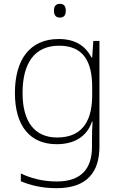

<svg xmlns="http://www.w3.org/2000/svg" viewBox="-20 -744 630 1004"><path d="M292 -724C271 -724 262 -709 262 -688C262 -667 271 -652 292 -652C317 -652 324 -667 324 -688C324 -709 317 -724 292 -724ZM287 -540C136 -540 58 -432 58 -258C58 -83 139 10 276 10C370 10 434 -30 461 -108H464C462 -74 461 -49 461 -15V23C461 134 409 205 277 205C202 205 138 187 89 163V204C138 224 196 240 276 240C437 240 500 154 500 22V-530H468L462 -443H459C429 -500 378 -540 287 -540ZM289 -505C419 -505 462 -418 462 -289V-246C462 -132 425 -25 279 -25C162 -25 98 -106 98 -258C98 -413 160 -505 289 -505Z"/></svg>

Font: Noto Sans Sinhala ExtraLight
Style: Regular
Weight: 200
Designer: Jelle Bosma - Monotype Design Team
Foundry: Monotype Imaging Inc.
Version: Version 2.006